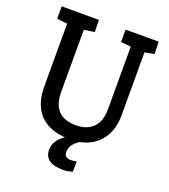

<svg xmlns="http://www.w3.org/2000/svg" viewBox="-155 -802 960 1092"><g transform="rotate(20 325.0 -255.5)"><path d="M334 4Q251.6 4 197.9 -23.9Q144.1 -51.7 118 -103.5Q91.8 -155.2 91.8 -226.1V-609.2L29.1 -615.8V-691H254.3L256.2 -618.2L192.8 -608.7V-232.4Q192.8 -159.3 227.8 -121.1Q262.8 -82.9 336.8 -82.9Q377.8 -82.9 409.1 -98.2Q440.4 -113.4 458.5 -146.7Q476.6 -180 476.6 -232.9V-609.7L416 -616.3V-691H616.3L618.2 -616.7L561.1 -606V-226.1Q561.1 -154.8 533 -102.8Q504.8 -50.8 453.8 -23.4Q402.8 4 334 4ZM353.9 180.5Q240.6 180.5 240.6 99Q240.6 59.4 271.8 26.8Q303.1 -5.9 360.3 -23.2L404.3 -10Q368.2 10.4 352.4 31.4Q336.6 52.4 336.6 78Q336.6 113 376.3 113Q392.1 113 411.4 108.6L410.4 170.5Q386.5 180.5 353.9 180.5Z"/></g></svg>

Font: Kreon Light
Style: Regular
Weight: 300
Designer: Julia Petretta
Foundry: Julia Petretta and Eli Heuer
Version: Version 2.002